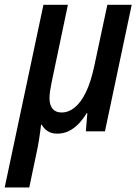

<svg xmlns="http://www.w3.org/2000/svg" viewBox="-61 -561 594 820"><path d="M-41 239.7 124.5 -540.5H229L159.7 -210.4Q155.3 -189.5 152.8 -172.1Q150.4 -154.8 150.4 -141.6Q150.4 -112.3 163.6 -96.4Q176.8 -80.6 202.1 -80.6Q231.9 -80.6 258.3 -102.1Q284.7 -123.5 305.9 -167.2Q327.1 -210.9 341.3 -277.3L397.5 -540.5H501.5L387.2 0H305.7L312 -77.6H309.1Q293 -50.8 273.7 -31.2Q254.4 -11.7 232.2 -1Q210 9.8 183.1 9.8Q159.7 9.8 143.3 -0.5Q127 -10.7 117.2 -28.3H114.3Q112.8 -15.1 110.6 1.7Q108.4 18.6 105.7 35.4Q103 52.2 100.1 67.4L64 239.7Z"/></svg>

Font: Open Sans SemiCondensed SemiBold
Style: Italic
Weight: 600
Width: 4
Italic angle: -12°
Designer: Monotype Design Team
Foundry: Monotype Imaging Inc.
Version: Version 3.000